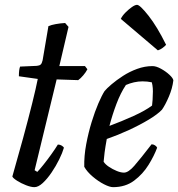

<svg xmlns="http://www.w3.org/2000/svg" viewBox="-20 -773 736 793"><path d="M122 0Q108 0 87.5 -8Q67 -16 50.5 -26.5Q34 -37 31 -44Q54 -124 75.5 -203Q97 -282 113 -346.5Q129 -411 136 -447L58 -458Q58 -486 63 -498L132 -501Q143 -502 148 -506.5Q153 -511 156 -524L180 -665Q191 -670 210.5 -673.5Q230 -677 249 -678L263 -662L225 -500H331L341 -487Q335 -475 324 -462Q313 -449 303 -442L214 -445L123 -70L134 -63Q143 -72 159 -92Q175 -112 191.5 -135Q208 -158 219 -176Q228 -176 235 -171.5Q242 -167 244 -163Q238 -142 224.5 -114.5Q211 -87 193 -60.5Q175 -34 156.5 -17Q138 0 122 0Z M447 0Q433 0 409.5 -12Q386 -24 363 -43.5Q340 -63 328 -84Q327 -129 336 -177Q345 -225 358.5 -269Q372 -313 386.5 -346.5Q401 -380 412 -397Q421 -408 441 -425Q461 -442 488 -459.5Q515 -477 546.5 -488.5Q578 -500 610 -500Q625 -500 645 -489Q665 -478 680 -464Q695 -450 696 -441Q692 -408 677.5 -374Q663 -340 649 -320Q631 -301 594.5 -279Q558 -257 512.5 -236Q467 -215 421 -199Q415 -166 412 -143Q409 -120 408 -105Q415 -94 430 -84Q445 -74 462 -67Q479 -60 492 -60Q510 -60 534.5 -88Q559 -116 606 -177Q614 -177 620.5 -172.5Q627 -168 629 -163Q617 -130 593.5 -92Q570 -54 534 -27Q498 0 447 0ZM432 -253Q483 -272 531.5 -294Q580 -316 608 -337Q611 -362 611 -382Q612 -396 611 -409Q610 -422 607 -433Q598 -435 588.5 -436Q579 -437 569 -437Q551 -437 533.5 -433Q516 -429 500 -422Q478 -389 461 -344Q444 -299 432 -253ZM632 -565 479 -695Q485 -708 498.5 -721.5Q512 -735 525 -744Q538 -753 546 -753Q558 -753 593.5 -708Q629 -663 666 -588Q661 -582 651.5 -575Q642 -568 632 -565Z"/></svg>

Font: Texturina
Style: Italic
Weight: 400
Italic angle: -11°
Designer: Guillermo Torres Carreño
Foundry: Omnibus-Type
Version: Version 1.002; ttfautohint (v1.8.3)